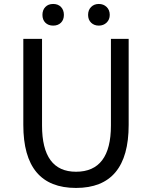

<svg xmlns="http://www.w3.org/2000/svg" viewBox="-20 -928 761 961"><path d="M96.7 -302.7V-733.4H190.4V-299.8Q190.4 -68.4 360.4 -68.4Q535.2 -68.4 535.2 -299.8V-733.4H624V-302.7Q624 12.7 360.4 12.7Q96.7 12.7 96.7 -302.7ZM285.2 -814.5Q270.5 -799.8 246.1 -799.8Q221.7 -799.8 207 -814.5Q192.4 -829.1 192.4 -853.5Q192.4 -877.9 207 -893.1Q221.7 -908.2 246.1 -908.2Q270.5 -908.2 285.2 -893.1Q299.8 -877.9 299.8 -853.5Q299.8 -829.1 285.2 -814.5ZM529.3 -853.5Q529.3 -830.1 513.7 -814.9Q498 -799.8 474.6 -799.8Q451.2 -799.8 436 -814.5Q420.9 -829.1 420.9 -853.5Q420.9 -877.9 436 -893.1Q451.2 -908.2 474.6 -908.2Q498 -908.2 513.7 -893.1Q529.3 -877.9 529.3 -853.5Z"/></svg>

Font: Gen Shin Gothic Regular
Style: Regular
Weight: 400
Designer: [Source Han Sans]
Ryoko NISHIZUKA  (kana & ideographs); Paul D. Hunt (Latin, Greek & Cyrillic); Wenlong ZHANG  (bopomofo
Version: Version 1.002.20150607